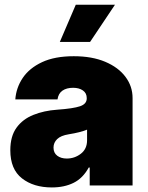

<svg xmlns="http://www.w3.org/2000/svg" viewBox="-20 -793 631 821"><path d="M201.7 8.5Q123.6 8.5 73.9 -30.4Q24.1 -69.2 24.1 -150.6Q24.1 -210.6 50.8 -247.2Q77.4 -283.7 122.9 -301.8Q168.3 -320 224.4 -323.9Q293.3 -328.8 322.1 -338.6Q350.9 -348.4 350.9 -372.2V-373.6Q350.9 -394.9 334.5 -406.2Q318.2 -417.6 292.6 -417.6Q264.6 -417.6 247 -405.4Q229.4 -393.1 225.9 -367.9H45.5Q49 -417.6 77.2 -459.7Q105.5 -501.8 159.8 -527.2Q214.1 -552.6 295.5 -552.6Q373.6 -552.6 429.9 -528.8Q486.2 -505 516.5 -464.5Q546.9 -424 546.9 -373.6V0H363.6V-76.7H359.4Q334.5 -30.9 294.7 -11.2Q255 8.5 201.7 8.5ZM265.6 -115.1Q299 -115.1 325.6 -135.5Q352.3 -155.9 352.3 -193.2V-238.6Q323.2 -226.6 274.1 -218.8Q240.1 -213.4 224.4 -198.2Q208.8 -182.9 208.8 -161.9Q208.8 -139.2 224.8 -127.1Q240.8 -115.1 265.6 -115.1ZM235.8 -613.6 304 -772.7H471.6L365.1 -613.6Z"/></svg>

Font: Inter UI Black
Style: Regular
Weight: 900
Designer: Rasmus Andersson
Foundry: rsms
Version: 3.2;8d6f07862